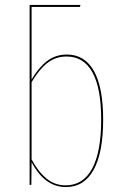

<svg xmlns="http://www.w3.org/2000/svg" viewBox="-20 -749 501 778"><path d="M398 -264Q398 -131 359.5 -61Q321 9 247 9Q161 9 108 -92L107 0H100V-729H306L304 -721H108V-427Q136 -475 170.5 -501.5Q205 -528 251 -528Q323 -528 360.5 -461.5Q398 -395 398 -264ZM390 -264Q390 -392 354.5 -456Q319 -520 250 -520Q205 -520 171.5 -493.5Q138 -467 108 -416V-103Q135 -53 168.5 -25.5Q202 2 246 2Q317 2 353.5 -66Q390 -134 390 -264Z"/></svg>

Font: Fira Sans Compressed Eight
Style: Regular
Weight: 100
Width: 1
Designer: bBox Type GmbH & Carrois Corporate GbR & Edenspiekermann AG
Foundry: bBox Type GmbH & Carrois Corporate GbR & Edenspiekermann AG
Version: Version 4.301